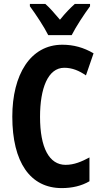

<svg xmlns="http://www.w3.org/2000/svg" viewBox="-20 -953 523 983"><path d="M227 -773H347C368 -815 412 -882 441 -921V-933H363C338 -910 316 -888 287 -852C259 -885 234 -914 212 -933H133V-921C162 -882 208 -812 227 -773ZM309 -606C350 -606 385 -591 420 -567L459 -680C408 -710 356 -724 299 -724C135 -724 43 -570 43 -356C43 -122 135 10 296 10C349 10 397 -1 438 -25V-147C399 -126 360 -109 316 -109C232 -109 185 -196 185 -355C185 -500 225 -606 309 -606Z"/></svg>

Font: Noto Sans Georgian ExtraCondensed Bold
Style: Regular
Weight: 700
Width: 2
Designer: Monotype Design Team, Akaki Razmadze
Foundry: Google LLC
Version: Version 2.005